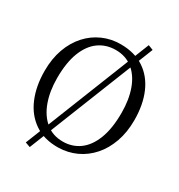

<svg xmlns="http://www.w3.org/2000/svg" viewBox="-213 -974 1126 1211"><g transform="rotate(30 349.5 -368.0)"><path d="M514.5 -834 550.5 -820 185.5 98 149.5 85ZM342.5 11Q239.5 12.5 169 -35.8Q98.5 -84 62.5 -169.8Q26.5 -255.5 26.5 -366Q26.5 -454.5 52 -525.5Q77.5 -596.5 123.2 -647Q169 -697.5 229.5 -724.2Q290 -751 359.5 -751Q460.5 -751 530.2 -704.8Q600 -658.5 636.2 -574.5Q672.5 -490.5 672.5 -378Q672.5 -290.5 647.2 -219.2Q622 -148 577 -97Q532 -46 472 -18.2Q412 9.5 342.5 11ZM350.5 -704Q281.5 -704 229 -666.8Q176.5 -629.5 147 -554.5Q117.5 -479.5 117.5 -366Q117.5 -270.5 144.5 -196Q171.5 -121.5 222.8 -78.8Q274 -36 347.5 -36Q416.5 -36 468.8 -74.2Q521 -112.5 550.2 -188.5Q579.5 -264.5 579.5 -378Q579.5 -474 553 -547.5Q526.5 -621 475.2 -662.5Q424 -704 350.5 -704Z"/></g></svg>

Font: Merriweather 7pt Light
Style: Regular
Weight: 300
Designer: Eben Sorkin
Foundry: Eben Sorkin
Version: Version 2.200;gftools[0.9.31]